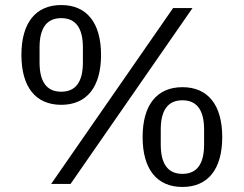

<svg xmlns="http://www.w3.org/2000/svg" viewBox="-20 -730 967 762"><path d="M223 -314C324 -314 381 -384 381 -512C381 -640 324 -710 223 -710C122 -710 65 -640 65 -512C65 -384 122 -314 223 -314ZM183 0H260L744 -698H667ZM223 -366C165 -366 137 -406 137 -482V-542C137 -618 165 -658 223 -658C281 -658 309 -618 309 -542V-482C309 -406 281 -366 223 -366ZM704 12C805 12 862 -58 862 -186C862 -314 805 -384 704 -384C603 -384 546 -314 546 -186C546 -58 603 12 704 12ZM704 -40C646 -40 618 -80 618 -156V-216C618 -292 646 -332 704 -332C762 -332 790 -292 790 -216V-156C790 -80 762 -40 704 -40Z"/></svg>

Font: Braiins Sans
Style: Regular
Weight: 400
Designer: Mike Abbink, Paul van der Laan, Pieter van Rosmalen, Jiri Chlebus, Lubos Buracinsky
Foundry: Bold Monday, Sudetype
Version: Version 1.000;hotconv 1.0.109;makeotfexe 2.5.65596